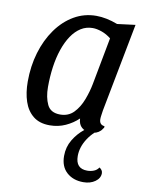

<svg xmlns="http://www.w3.org/2000/svg" viewBox="-88 -591 684 911"><g transform="rotate(10 254.5 -136.0)"><path d="M173 20Q124 20 93.5 -4.5Q63 -29 49 -71Q35 -113 35 -167Q35 -241 54.5 -306.5Q74 -372 110 -422.5Q146 -473 195 -501.5Q244 -530 302 -530Q350 -530 405 -509L492 -520L410 -93Q409 -84 407 -72Q405 -60 405 -51Q405 -37 411.5 -29.5Q418 -22 431 -21Q427 -7 418 2Q409 11 397 15.5Q385 20 370 20Q344 20 327.5 5.5Q311 -9 310 -37Q284 -12 249 4Q214 20 173 20ZM213 -39Q253 -39 278.5 -65.5Q304 -92 319 -131.5Q334 -171 341 -208L384 -436Q363 -453 339 -461.5Q315 -470 295 -470Q264 -470 238.5 -454Q213 -438 193.5 -409Q174 -380 160.5 -340.5Q147 -301 140.5 -254.5Q134 -208 134 -158Q134 -108 150.5 -73.5Q167 -39 213 -39ZM377 258Q328 258 297 230Q266 202 266 151Q266 108 287 73Q308 38 339 13.5Q370 -11 399 -22L430 -19V-12Q384 14 357 55.5Q330 97 330 140Q330 201 386 201Q403 201 418 195Q433 189 441 176Q448 180 452.5 186.5Q457 193 457 201Q457 225 434 241.5Q411 258 377 258Z"/></g></svg>

Font: Sansita Swashed Light Light
Style: Regular
Weight: 300
Version: Version 1.003